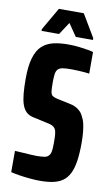

<svg xmlns="http://www.w3.org/2000/svg" viewBox="-96 -914 567 971"><g transform="rotate(10 187.5 -428.5)"><path d="M182 8Q158 8 130.5 5.5Q103 3 77 -1Q51 -5 31 -10V-119Q55 -118 76 -116.5Q97 -115 114.5 -114Q132 -113 144 -113Q167 -113 182.5 -115.5Q198 -118 205 -127Q211 -133 213.5 -142Q216 -151 217 -164Q218 -177 218 -193Q218 -220 216.5 -237Q215 -254 209.5 -263.5Q204 -273 193 -278.5Q182 -284 164 -287L91 -303Q69 -308 55.5 -321.5Q42 -335 34.5 -357Q27 -379 24 -411.5Q21 -444 21 -488Q21 -554 33.5 -595.5Q46 -637 69.5 -658.5Q93 -680 126.5 -688Q160 -696 202 -696Q233 -696 258.5 -693Q284 -690 303.5 -686.5Q323 -683 333 -680V-569Q321 -571 306.5 -572Q292 -573 275.5 -574Q259 -575 240 -575Q210 -575 194 -572Q178 -569 170 -559Q163 -550 161 -534Q159 -518 159 -492Q159 -462 161 -447Q163 -432 170.5 -426Q178 -420 195 -416L261 -402Q278 -399 291.5 -392.5Q305 -386 316.5 -375Q328 -364 336 -345Q343 -333 347 -315Q351 -297 353.5 -273Q356 -249 356 -217Q356 -163 350 -123.5Q344 -84 331 -58.5Q318 -33 297.5 -18.5Q277 -4 248 2Q219 8 182 8ZM58 -740V-749L125 -865H253L322 -749V-740H234L190 -804L148 -740Z"/></g></svg>

Font: Saira ExtraCondensed ExtraBold
Style: Regular
Weight: 800
Width: 2
Designer: Hector Gatti with collaboration of the Omnibus-Type team
Foundry: Omnibus-Type
Version: Version 1.101